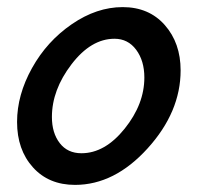

<svg xmlns="http://www.w3.org/2000/svg" viewBox="-20 -514 556 540"><path d="M191 6Q117 6 72.5 -43.5Q28 -93 28 -171Q28 -247 70 -322.5Q112 -398 182 -446Q252 -494 325 -494Q399 -494 443.5 -443.5Q488 -393 488 -316Q488 -199 395 -96.5Q302 6 191 6ZM209 -83Q275 -83 330.5 -152Q386 -221 386 -296Q386 -343 363 -374Q340 -405 302 -405Q236 -405 181 -333Q126 -261 126 -185Q126 -140 148 -111.5Q170 -83 209 -83Z"/></svg>

Font: Comic Neue
Style: Bold Italic
Weight: 700
Italic angle: -12°
Designer: Craig Rozynski
Foundry: Craig Rozynski
Version: Version 2.003